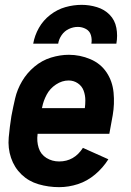

<svg xmlns="http://www.w3.org/2000/svg" viewBox="-20 -764 540 792"><path d="M224 8Q180 8 139 -4Q98 -16 68.5 -44.5Q39 -73 25.5 -113Q12 -153 16 -197Q20 -241 27 -285Q34 -322 42.5 -358.5Q51 -395 71 -429Q91 -463 122 -489Q153 -515 190.5 -526.5Q228 -538 264 -538Q310 -538 352.5 -520Q395 -502 419.5 -465.5Q444 -429 448.5 -382Q453 -335 445 -289L431 -212H135V-210Q131 -181 139.5 -154Q148 -127 171.5 -112.5Q195 -98 224 -98Q286 -98 322 -154L427 -107Q405 -72 372.5 -44.5Q340 -17 301.5 -4.5Q263 8 224 8ZM153 -318H330Q332 -334 332 -350Q332 -371 325 -390Q318 -409 301 -420.5Q284 -432 263 -432Q236 -432 211 -415.5Q186 -399 172.5 -373.5Q159 -348 154 -322ZM117 -584Q123 -618 140.5 -649Q158 -680 187 -702.5Q216 -725 249.5 -734.5Q283 -744 317 -744Q349 -744 380 -734.5Q411 -725 432.5 -703Q454 -681 460 -649Q466 -617 460 -584H357Q360 -602 355 -619Q350 -636 334.5 -644.5Q319 -653 301 -653Q282 -653 264 -644.5Q246 -636 234.5 -619.5Q223 -603 220 -584Z"/></svg>

Font: Iosevka SS08
Style: Bold Italic
Weight: 700
Italic angle: -10°
Monospace: yes
Designer: Belleve Invis
Foundry: Belleve Invis
Version: 2.1.0; ttfautohint (v1.8.2)